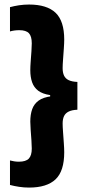

<svg xmlns="http://www.w3.org/2000/svg" viewBox="-20 -698 388 846"><path d="M24 -666.5Q42.5 -671.5 64 -674.8Q85.5 -678 108 -678Q186.5 -678 224.8 -641.8Q263 -605.5 263 -523.5Q263 -508 261.2 -483.5Q259.5 -459 257.8 -435.5Q256 -412 256 -397.5Q256 -378 262.2 -364.8Q268.5 -351.5 282.8 -344.8Q297 -338 321 -337V-214.5Q297 -213.5 282.8 -206.5Q268.5 -199.5 262.2 -186.5Q256 -173.5 256 -154Q256 -140 257.8 -116Q259.5 -92 261.2 -67.8Q263 -43.5 263 -27Q263 56 224.8 92.2Q186.5 128.5 108 128.5Q85.5 128.5 64.2 125.2Q43 122 24 117V9Q32.5 11 42.2 12.8Q52 14.5 63 14.5Q94 14.5 107 0.8Q120 -13 120 -43.5Q120 -57 118.5 -79.2Q117 -101.5 115.2 -124.5Q113.5 -147.5 113.5 -162Q113.5 -193.5 121.8 -216.8Q130 -240 150.2 -254.8Q170.5 -269.5 207 -274L201 -270V-279Q167.5 -284 148.5 -298.2Q129.5 -312.5 121.5 -335.5Q113.5 -358.5 113.5 -389Q113.5 -404 115.2 -426.8Q117 -449.5 118.5 -472Q120 -494.5 120 -507Q120 -538 107.5 -551.5Q95 -565 65 -565Q53 -565 42.8 -563.5Q32.5 -562 24 -559.5Z"/></svg>

Font: Anek Latin Medium
Style: Bold
Weight: 700
Version: Version 1.003